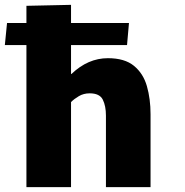

<svg xmlns="http://www.w3.org/2000/svg" viewBox="-59 -772 764 792"><path d="M50 0V-586H-39L-30 -677H50V-748L234 -752V-677H473L465 -586H234V-467H236Q304 -532 386 -532Q455 -532 493.5 -500.5Q532 -469 547 -416.5Q562 -364 562 -301V0H378V-295Q378 -335 365 -361Q352 -387 311 -387Q286 -387 266.5 -375.5Q247 -364 234 -351V0Z"/></svg>

Font: Murecho ExtraBold
Style: Regular
Weight: 800
Designer: Neil Summerour
Foundry: Positype
Version: Version 1.010; ttfautohint (v1.8.3)